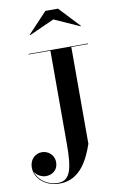

<svg xmlns="http://www.w3.org/2000/svg" viewBox="-107 -1039 693 1126"><g transform="rotate(-10 239.0 -476.0)"><path d="M284 -924 435 -856.5 437 -859 322 -981.5H247L132 -859L134 -856.5ZM105.5 -750V-746.5H235.5V-190C235.5 -50.5 221 25 146.5 25C81 25 29.5 -14.5 16 -65C28 -42 56.5 -26.5 82.5 -26.5C120.5 -26.5 155 -50.5 155 -96C155 -144.5 116 -169 82.5 -169C43 -169 9 -139 9 -89.5C9 -27 67 30.5 156.5 30.5C279 30.5 331.5 -87 360 -170V-746.5H460V-750Z"/></g></svg>

Font: Bodoni* 48pt Medium
Style: Regular
Weight: 500
Version: Version 2.3